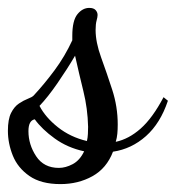

<svg xmlns="http://www.w3.org/2000/svg" viewBox="-40 -415 445 486"><path d="M113 51Q64 51 34.5 30.5Q5 10 -7.5 -21Q-20 -52 -20 -84Q-20 -113 -12 -129Q-4 -145 8 -153Q20 -161 30.5 -165Q41 -169 45 -173Q72 -202 98 -237Q124 -272 143 -313V-324Q143 -363 156 -379Q169 -395 186 -395Q197 -395 202 -389.5Q207 -384 207 -377Q207 -372 204.5 -363Q202 -354 202 -339Q202 -308 216 -269.5Q230 -231 244 -188Q258 -145 258 -100Q258 -87 257 -76.5Q256 -66 253 -56Q286 -63 316 -89.5Q346 -116 374 -169L385 -160Q366 -103 329.5 -70.5Q293 -38 246 -31Q230 11 194 31Q158 51 113 51ZM109 10Q126 10 144 0.5Q162 -9 173 -32Q131 -41 98.5 -64.5Q66 -88 48 -113Q32 -110 32 -83Q32 -49 51.5 -19.5Q71 10 109 10ZM180 -58Q182 -66 182.5 -76Q183 -86 183 -94Q182 -140 171 -184.5Q160 -229 150 -274Q130 -240 105.5 -204.5Q81 -169 60 -147Q75 -118 106.5 -93Q138 -68 180 -58Z"/></svg>

Font: Dancing Script SemiBold
Style: Regular
Weight: 600
Designer: Pablo Impallari
Foundry: Pablo Impallari
Version: Version 2.001